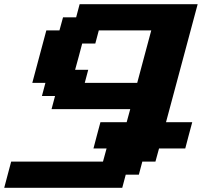

<svg xmlns="http://www.w3.org/2000/svg" viewBox="-87 -645 1043 915"><path d="M-66.9 250H495.6L512.2 187.5H574.7L591.3 125H653.8L670.9 62.5H795.9Q801.3 42 812.3 0Q823.2 -42 829.1 -62.5H704.1L855 -625H292.5L275.9 -562.5H213.4L196.3 -500H133.8Q122.6 -458 100.3 -375Q78.1 -292 66.9 -250H129.4L112.8 -187.5H175.3L158.7 -125H533.7L516.6 -62.5H391.6Q385.7 -41.5 374.8 0Q363.8 41.5 358.4 62.5H420.9L403.8 125H-33.7Q-39.1 145.5 -50.3 187.3Q-61.5 229 -66.9 250ZM566.9 -250H316.9L333.5 -312.5H271Q276.9 -333 288.1 -375Q299.3 -417 304.7 -437.5H367.2L383.8 -500H633.8Q622.6 -458 600.3 -375Q578.1 -292 566.9 -250Z"/></svg>

Font: Faithful 32x
Style: SemiboldOblique
Weight: 400
Foundry: Faithful Resource Pack
Version: Version 1.0; January 27, 2023